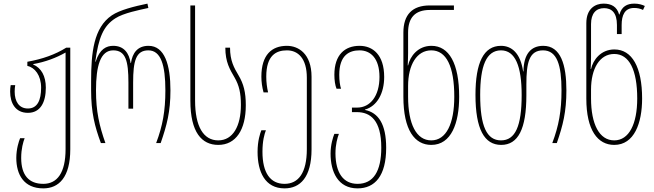

<svg xmlns="http://www.w3.org/2000/svg" viewBox="-20 -790 3610 1060"><path d="M219 250C305 250 368 189 368 34V-527H346C285 -489 215 -464 131 -449V-426C172 -418 207 -374 207 -306C207 -236 186 -191 134 -191C85 -191 61 -230 61 -284C61 -296 62 -310 64 -320H39C37 -309 36 -297 36 -284C36 -221 65 -167 134 -167C203 -167 233 -225 233 -306C233 -370 208 -415 163 -434V-436C230 -448 289 -470 342 -500V33C342 164 296 225 219 225C140 225 97 178 97 82C97 31 108 -6 116 -27H91C84 -10 70 32 70 82C70 173 111 250 219 250Z M537 0H562C528 -96 510 -175 510 -291C510 -425 534 -512 605 -512C674 -512 689 -453 689 -334V-190H715V-334C715 -453 730 -512 799 -512C869 -512 893 -429 893 -291C893 -178 878 -95 842 0H867C901 -98 921 -173 921 -291C921 -432 889 -537 800 -537C739 -537 711 -497 703 -442H701C693 -497 664 -537 605 -537C568 -537 530 -520 508 -449H506C524 -583 551 -647 617 -689C662 -718 749 -735 799 -746L794 -770C722 -755 641 -735 597 -705C497 -637 483 -499 483 -342V-291C483 -170 503 -92 537 0Z M1185 10C1282 10 1337 -73 1337 -209C1337 -281 1325 -327 1297 -374C1272 -416 1250 -455 1250 -527H1224C1224 -447 1249 -407 1275 -362C1300 -319 1310 -276 1310 -211C1310 -94 1266 -15 1185 -15C1103 -15 1057 -92 1057 -235V-760H1031V-234C1031 -59 1094 10 1185 10Z M1551 250C1637 250 1700 189 1700 34V-366C1700 -494 1627 -537 1564 -537C1481 -537 1423 -488 1423 -367C1423 -338 1427 -309 1435 -280H1460C1454 -307 1450 -335 1450 -367C1450 -485 1505 -512 1564 -512C1626 -512 1674 -467 1674 -361V33C1674 164 1628 225 1551 225C1472 225 1429 164 1429 48C1429 -13 1440 -50 1448 -71H1423C1416 -54 1402 -12 1402 48C1402 159 1443 250 1551 250Z M1954 250C2050 250 2112 181 2112 26C2112 -105 2069 -168 1995 -183V-185C2062 -204 2101 -275 2101 -365C2101 -488 2038 -537 1965 -537C1884 -537 1826 -488 1826 -377C1826 -348 1830 -319 1838 -300H1863C1857 -317 1853 -345 1853 -377C1853 -485 1908 -512 1965 -512C2026 -512 2075 -468 2075 -365C2075 -260 2024 -196 1952 -196H1923V-171H1950C2025 -171 2085 -126 2085 25C2085 156 2041 225 1954 225C1875 225 1833 164 1832 58C1832 7 1843 -30 1851 -51H1826C1819 -34 1805 8 1805 58C1805 159 1846 250 1954 250Z M2361 10C2472 10 2515 -111 2515 -256C2515 -440 2459 -537 2362 -537C2287 -537 2244 -479 2233 -429H2231C2232 -454 2233 -475 2233 -497V-610C2233 -691 2270 -735 2353 -735H2486V-760H2353C2256 -760 2207 -709 2207 -610V-256C2207 -71 2270 10 2361 10ZM2361 -15C2279 -15 2233 -104 2233 -257V-315C2233 -432 2281 -512 2361 -512C2444 -512 2488 -424 2488 -256C2488 -106 2443 -15 2361 -15Z M2747 10C2840 10 2886 -77 2886 -264V-324C2886 -443 2901 -512 2978 -512C3056 -512 3080 -429 3080 -291C3080 -178 3065 -95 3029 0H3054C3088 -98 3107 -173 3107 -291C3107 -432 3076 -537 2979 -537C2910 -537 2871 -490 2870 -396H2868C2853 -498 2804 -537 2746 -537C2650 -537 2605 -444 2605 -266C2605 -77 2654 10 2747 10ZM2746 -15C2667 -15 2631 -94 2631 -266C2631 -424 2664 -512 2746 -512C2825 -512 2860 -424 2860 -265C2860 -94 2825 -15 2746 -15Z M3371 10C3482 10 3525 -111 3525 -246C3525 -420 3469 -517 3372 -517C3297 -517 3254 -459 3243 -409H3241C3242 -434 3243 -455 3243 -477V-657C3243 -716 3271 -745 3315 -745C3356 -745 3386 -721 3386 -652V-602H3412V-652C3412 -706 3429 -746 3481 -746C3497 -746 3515 -743 3530 -735L3540 -757C3526 -764 3506 -770 3482 -770C3442 -770 3412 -754 3400 -710H3398C3386 -754 3354 -770 3312 -770C3267 -770 3217 -743 3217 -662V-246C3217 -71 3280 10 3371 10ZM3371 -15C3289 -15 3243 -104 3243 -247V-295C3243 -412 3291 -492 3371 -492C3454 -492 3498 -404 3498 -246C3498 -106 3453 -15 3371 -15Z"/></svg>

Font: Noto Sans Georgian ExtraCondensed Thin
Style: Regular
Weight: 100
Width: 2
Designer: Monotype Design Team, Akaki Razmadze
Foundry: Google LLC
Version: Version 2.005